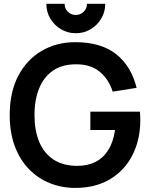

<svg xmlns="http://www.w3.org/2000/svg" viewBox="-20 -952 772 988"><path d="M370 -781Q328 -781 293.8 -801.5Q259.5 -822 239 -856.2Q218.5 -890.5 218.5 -932.5H312.5Q312.5 -908.5 329.2 -891.8Q346 -875 370 -875Q394 -875 410.8 -891.8Q427.5 -908.5 427.5 -932.5H521.5Q521.5 -890.5 501 -856.2Q480.5 -822 446.2 -801.5Q412 -781 370 -781ZM367 15Q297 15 235.8 -9.8Q174.5 -34.5 128.2 -82.5Q82 -130.5 56 -200.2Q30 -270 30 -360Q30 -478 74 -561.8Q118 -645.5 194.5 -690.2Q271 -735 367 -735Q500 -735 577.8 -673.2Q655.5 -611.5 683 -500L560 -480.5Q539.5 -544.5 493 -582.8Q446.5 -621 374.5 -621Q302 -622 254 -589.5Q206 -557 181.8 -498Q157.5 -439 157.5 -360Q157.5 -281 181.5 -222.8Q205.5 -164.5 253.8 -132Q302 -99.5 374.5 -98.5Q429 -98 470 -118.2Q511 -138.5 537 -179.8Q563 -221 572 -283H445V-377.5H700Q701 -369.5 701.5 -354Q702 -338.5 702 -335.5Q702 -233.5 661.8 -154.2Q621.5 -75 546.5 -30Q471.5 15 367 15Z"/></svg>

Font: Manrope ExtraLight
Style: Bold
Weight: 700
Version: Version 4.504